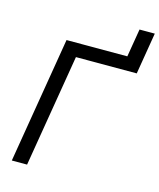

<svg xmlns="http://www.w3.org/2000/svg" viewBox="-129 -980 887 1070"><g transform="rotate(15 314.5 -444.5)"><path d="M42.6 0 163.4 -727.3H514.2L541.2 -889.2H629.3L589.5 -649.1H238.6L130.7 0Z"/></g></svg>

Font: Inter UI
Style: Italic
Weight: 400
Italic angle: -9.39999°
Designer: Rasmus Andersson
Foundry: rsms
Version: 3.2;8d6f07862